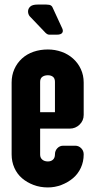

<svg xmlns="http://www.w3.org/2000/svg" viewBox="-20 -811 418 842"><path d="M221 -452Q221 -467 212.5 -474Q204 -481 190 -481Q175 -481 165.5 -474Q156 -467 156 -452V-319H221ZM347 -134Q347 -102 334.5 -75Q322 -48 300 -29.5Q278 -11 249.5 0Q221 11 190 11Q156 11 127 0Q98 -11 76.5 -29.5Q55 -48 43 -75Q31 -102 31 -134V-449Q31 -481 43 -508Q55 -535 76.5 -554.5Q98 -574 127 -584Q156 -594 190 -594Q221 -594 249.5 -584Q278 -574 300 -554.5Q322 -535 334.5 -508Q347 -481 347 -449V-307Q347 -282 329 -264.5Q311 -247 286 -247H156V-133Q156 -119 165.5 -111Q175 -103 190 -103Q204 -103 212.5 -111Q221 -119 221 -134Q221 -150 231.5 -161Q242 -172 257 -172H310Q325 -172 336 -161Q347 -150 347 -134ZM254 -684Q258 -673 252 -666Q246 -659 230 -659H195Q186 -659 174 -673L110 -740Q103 -749 103 -761Q103 -773 112.5 -782Q122 -791 145 -791H183Q198 -791 204 -786.5Q210 -782 213 -773Z"/></svg>

Font: H.H. Samuel
Style: Regular
Weight: 900
Width: 1
Designer: deFharo
Foundry: deFharo
Version: Version 1.009